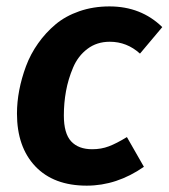

<svg xmlns="http://www.w3.org/2000/svg" viewBox="-20 -566 529 602"><path d="M323.2 -545.9Q422.4 -545.9 488.8 -481L418.9 -397.9Q377.9 -435.1 324.2 -435.1Q283.7 -435.1 254.2 -412.8Q224.6 -390.6 209.2 -354.2Q193.8 -317.9 187 -280.5Q180.2 -243.2 180.2 -204.1Q180.2 -147.5 203.1 -122.8Q226.1 -98.1 269 -98.1Q297.4 -98.1 321.3 -107.2Q345.2 -116.2 377.9 -136.2L431.2 -43Q346.2 16.1 252 16.1Q148.4 16.1 90.8 -44.4Q33.2 -105 33.2 -210Q33.2 -245.6 40.3 -283Q47.4 -320.3 61.5 -358.4Q75.7 -396.5 99.4 -429.9Q123 -463.4 154.1 -489.5Q185.1 -515.6 228.8 -530.8Q272.5 -545.9 323.2 -545.9Z"/></svg>

Font: FiraGO SemiBold
Style: Italic
Weight: 600
Italic angle: -8°
Designer: bBox Type GmbH
Foundry: bBox Type GmbH
Version: Version 1.001;PS 001.001;hotconv 1.0.88;makeotf.lib2.5.64775